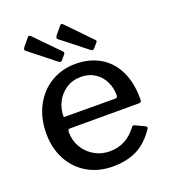

<svg xmlns="http://www.w3.org/2000/svg" viewBox="-138 -854 859 966"><g transform="rotate(-20 291.0 -371.0)"><path d="M312 -67Q358 -67 394 -86Q430 -105 460 -145Q463 -149 467 -149Q472 -149 475 -147L526 -123Q531 -120 531 -115Q531 -112 528 -107Q486 -45 432 -17.5Q378 10 301 10Q226 10 167 -24Q108 -58 75 -119.5Q42 -181 42 -259Q42 -343 76 -407Q110 -471 168.5 -505.5Q227 -540 299 -540Q373 -540 429 -507.5Q485 -475 515.5 -413Q546 -351 546 -266V-262Q546 -253 543.5 -248.5Q541 -244 531 -244H161Q151 -244 151 -228Q151 -183 172.5 -146.5Q194 -110 231 -88.5Q268 -67 312 -67ZM424 -307Q434 -307 437.5 -310Q441 -313 441 -321Q441 -360 424.5 -394Q408 -428 376.5 -448.5Q345 -469 302 -469Q257 -469 223 -446.5Q189 -424 170.5 -387.5Q152 -351 153 -308ZM136 -749 263 -619Q266 -616 266 -612Q266 -607 262 -603L243 -581Q239 -575 234 -575Q230 -575 222 -580L91 -684Q82 -690 82 -695Q82 -700 87 -707L121 -748Q127 -756 136 -749ZM309 -749 435 -619Q439 -615 439 -612Q439 -608 434 -603L415 -581Q410 -575 406 -575Q403 -575 395 -580L263 -684Q255 -689 255 -695Q255 -700 260 -707L294 -748Q300 -756 309 -749Z"/></g></svg>

Font: Libre Franklin Medium
Style: Regular
Weight: 500
Designer: Pablo Impallari, Rodrigo Fuenzalida
Foundry: Impallari Type
Version: Version 1.002; ttfautohint (v1.5)